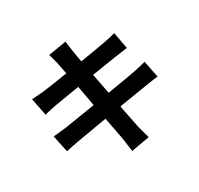

<svg xmlns="http://www.w3.org/2000/svg" viewBox="-179 -1032 1358 1312"><g transform="rotate(-30 500.0 -375.5)"><path d="M884.8 -423.8 911.1 -292Q891.6 -291 805.7 -277.3Q620.1 -247.1 588.9 -242.2Q597.7 -195.3 610.4 -133.8Q623 -72.3 625 -61.5Q626 -55.7 651.4 36.1L506.8 61.5Q495.1 -28.3 493.2 -39.1Q491.2 -51.8 486.3 -77.6Q481.4 -103.5 473.1 -145.5Q464.8 -187.5 459 -220.7Q323.2 -198.2 219.7 -179.7Q155.3 -168 120.1 -159.2L91.8 -293Q114.3 -293.9 196.3 -303.7Q218.8 -306.6 301.3 -320.3Q383.8 -334 435.5 -341.8L406.2 -502Q355.5 -494.1 286.6 -482.4Q217.8 -470.7 210 -469.7Q160.2 -460 118.2 -449.2L90.8 -586.9Q140.6 -588.9 183.6 -593.8Q230.5 -598.6 381.8 -623Q377 -647.5 371.1 -678.7Q365.2 -710 364.3 -713.9Q362.3 -724.6 343.8 -790L485.4 -813.5Q486.3 -809.6 489.7 -779.8Q493.2 -750 496.1 -735.4Q498 -718.8 511.7 -642.6Q657.2 -666 709 -675.8Q757.8 -684.6 802.7 -697.3L827.1 -566.4Q814.5 -565.4 780.3 -560.1Q746.1 -554.7 735.4 -553.7L535.2 -522.5L566.4 -363.3Q729.5 -389.6 783.2 -400.4Q852.5 -414.1 884.8 -423.8Z"/></g></svg>

Font: GenEi Gothic M Regular
Style: Bold
Weight: 700
Designer: o_tamon (Modified); [Source Han Sans]
Ryoko NISHIZUKA  (kana & ideographs); Paul D. Hunt (Latin, Greek & Cyrillic); Wenl
Version: Version 1.1a;Original Version 1.004